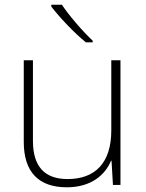

<svg xmlns="http://www.w3.org/2000/svg" viewBox="-20 -786 622 816"><path d="M243 -766H198V-758C231 -715 293 -648 345 -606H374V-613C331 -653 271 -723 243 -766ZM492 -530H453V-232C453 -92 383 -25 267 -25C172 -25 120 -76 120 -187V-530H81V-183C81 -55 144 10 264 10C368 10 427 -43 452 -103H454L460 0H492Z"/></svg>

Font: Noto Sans Gurmukhi ExtraLight
Style: Regular
Weight: 200
Designer: Jelle Bosma - Monotype Design Team
Foundry: Monotype Imaging Inc.
Version: Version 2.004